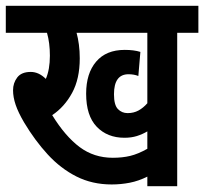

<svg xmlns="http://www.w3.org/2000/svg" viewBox="-20 -642 704 662"><path d="M591 -529V0H488V-33Q458 -18 427.5 -12Q397 -6 365 -6Q298 -6 243.5 -33.5Q189 -61 144.5 -109.5Q100 -158 63 -220Q43 -254 34 -280.5Q25 -307 25 -331Q25 -356 39.5 -375Q54 -394 86 -394Q114 -394 138 -370Q145 -386 148.5 -406Q152 -426 152 -450Q152 -494 142 -529H0V-622H664V-529ZM420 -252Q441 -252 457.5 -261Q474 -270 488 -286V-529H244Q249 -511 252 -488.5Q255 -466 255 -441Q255 -370 228.5 -321.5Q202 -273 160 -245Q205 -172 254.5 -135Q304 -98 369 -98Q402 -98 429 -104.5Q456 -111 488 -129V-189Q471 -179 452 -173Q433 -167 409 -167Q350 -167 313.5 -205Q277 -243 277 -319Q277 -389 311.5 -429.5Q346 -470 410 -470Q442 -470 464 -463L457 -380Q442 -386 423 -386Q373 -386 373 -317Q373 -280 386.5 -266Q400 -252 420 -252Z"/></svg>

Font: Noto Sans ExtraCondensed SemiBold
Style: Italic
Weight: 600
Width: 2
Italic angle: -12°
Designer: Monotype Design Team
Foundry: Monotype Imaging Inc.
Version: Version 2.013; ttfautohint (v1.8.4.7-5d5b)